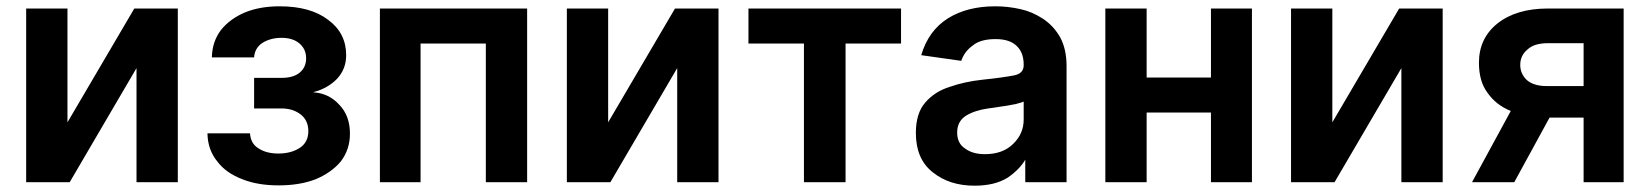

<svg xmlns="http://www.w3.org/2000/svg" viewBox="-20 -575 5230 609"><path d="M544 -548V3H413V-359L201 3H63V-548H194V-187L406 -548Z M773 -152Q775 -120 799 -105Q824 -88 863 -88Q903 -88 931 -106Q958 -124 958 -159Q958 -192 935 -211Q910 -231 873 -231H786V-328H873Q911 -328 931 -345Q951 -362 951 -390Q951 -419 930 -437Q909 -455 873 -455Q837 -455 811 -438Q788 -422 786 -393H652Q653 -443 681 -480Q710 -516 758 -536Q805 -555 867 -555Q965 -555 1021 -512Q1078 -470 1078 -400Q1078 -356 1049 -325Q1020 -295 975 -283V-282Q1023 -279 1056 -243Q1090 -208 1090 -151Q1090 -101 1061 -63Q1031 -27 980 -6Q930 13 864 13Q798 13 750 -6Q697 -26 670 -62Q639 -99 638 -152Z M1652 -548V3H1521V-437H1314V3H1185V-548Z M2259 -548V3H2128V-359L1916 3H1778V-548H1909V-187L2121 -548Z M2838 -548V-437H2662V3H2530V-437H2354V-548Z M2938 -29Q2885 -71 2885 -153Q2885 -216 2915 -250Q2945 -285 2994 -300Q3040 -316 3095 -322Q3162 -329 3197 -336Q3227 -342 3227 -368V-370Q3227 -409 3204 -430Q3182 -451 3138 -451Q3090 -451 3066 -431Q3039 -412 3029 -382L2902 -400Q2925 -478 2987 -517Q3048 -555 3137 -555Q3177 -555 3217 -546Q3254 -538 3289 -515Q3323 -492 3343 -456Q3363 -419 3363 -365V3H3232V-72H3234Q3216 -39 3177 -12Q3136 14 3071 14Q2991 14 2938 -29ZM3194 -119Q3227 -151 3227 -196V-253Q3225 -251 3202 -245Q3172 -239 3155 -237Q3131 -233 3114 -231Q3072 -225 3044 -208Q3016 -190 3016 -155Q3016 -120 3041 -104Q3065 -86 3104 -86Q3161 -86 3194 -119Z M3821 -329V-548H3951V3H3821V-218H3617V3H3486V-548H3617V-329Z M4556 -548V3H4425V-359L4213 3H4075V-548H4206V-187L4418 -548Z M4895 -202 4783 3H4649L4772 -223Q4725 -242 4698 -281Q4671 -317 4671 -376Q4671 -453 4729 -500Q4789 -548 4890 -548H5130V3H5003V-202ZM4890 -438Q4846 -438 4825 -418Q4802 -399 4802 -369Q4802 -341 4823 -321Q4845 -302 4886 -302H5003V-438Z"/></svg>

Font: Sinter Bold
Style: Regular
Weight: 700
Foundry: Adobe & rsms
Version: Version 1.000